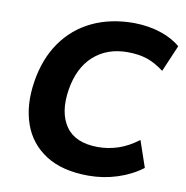

<svg xmlns="http://www.w3.org/2000/svg" viewBox="-81 -794 854 882"><g transform="rotate(10 346.0 -352.5)"><path d="M389 11Q266 11 189 -38.5Q112 -88 82 -174Q52 -260 69 -370Q86 -480 140.5 -557.5Q195 -635 280 -675.5Q365 -716 475 -716Q543 -715 599 -696.5Q655 -678 692 -646L639 -522Q598 -553 559 -566Q520 -579 468 -579Q373 -579 310.5 -523Q248 -467 231 -362Q214 -254 258.5 -190Q303 -126 409 -126Q456 -126 502 -141Q548 -156 596 -192L638 -69Q588 -31 523 -10Q458 11 389 11Z"/></g></svg>

Font: Mulish ExtraBold
Style: Italic
Weight: 800
Italic angle: -9°
Designer: Vernon Adams
Foundry: Vernon Adams
Version: Version 3.603; ttfautohint (v1.8.3)